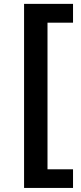

<svg xmlns="http://www.w3.org/2000/svg" viewBox="-20 -842 414 977"><path d="M102.5 -822.3H351.6V-726.6H221.7V19.5H351.6V114.3H102.5Z"/></svg>

Font: WEMIX Pretendard SemiBold
Style: Regular
Weight: 600
Designer: Base glyphs from Inter by Rasmus Andersson; Hangeul glyphs from Noto Sans CJK(Source Han Sans) by Jang Soo-young and Kan
Foundry: Kil Hyung-jin
Version: Version 1.000